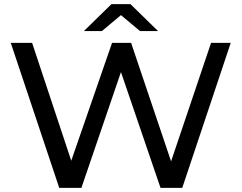

<svg xmlns="http://www.w3.org/2000/svg" viewBox="-20 -907 1166 927"><path d="M1094 -700 860 0H755L564 -559L373 0H266L32 -700H135L324 -131L521 -700H613L806 -128L999 -700ZM656 -757 564 -834 472 -757H385L518 -887H610L743 -757Z"/></svg>

Font: Idrija
Style: Regular
Weight: 500
Designer: Julieta Ulanovsky
Foundry: Julieta Ulanovsky
Version: Version 7.200